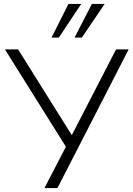

<svg xmlns="http://www.w3.org/2000/svg" viewBox="-20 -956 675 976"><path d="M206 0 315 -210 5 -705H72L345 -269L570 -705H634L272 0ZM242 -765 328 -936H393L279 -765ZM359 -765 447 -936H512L396 -765Z"/></svg>

Font: Nunito Sans Light
Style: Regular
Weight: 300
Designer: Vernon Adams
Foundry: Vernon Adams
Version: Version 3.101; ttfautohint (v1.8.4.7-5d5b);gftools[0.9.27]